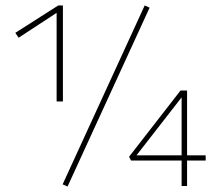

<svg xmlns="http://www.w3.org/2000/svg" viewBox="-20 -680 793 702"><path d="M187 -309V-633L48 -542L36 -560L193 -660H210V-309ZM527 -652 227 2 209 -6 509 -660ZM732 -93H664V0H644V-93H459L452 -107L640 -349H664V-112H732ZM644 -112V-324L479 -112Z"/></svg>

Font: Ysabeau SC Extralight
Style: Regular
Weight: 200
Designer: Christian Thalmann (Catharsis Fonts)
Version: Version 0.003